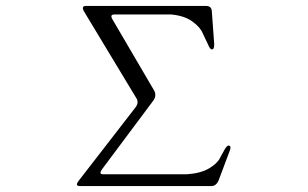

<svg xmlns="http://www.w3.org/2000/svg" viewBox="-20 -638 1040 649"><path d="M696 -471Q690 -471 683 -488L665 -526Q657 -546 630 -565.5Q603 -585 559 -589H366Q350 -589 361 -571L501 -332Q505 -325 505 -317Q505 -306 496 -295L325 -66Q313 -49 328 -49H612Q658 -52 686 -68.5Q714 -85 723 -103L740 -134Q748 -147 753.5 -146Q759 -145 759 -139Q759 -134 756 -127L720 -31Q712 -9 694 -9H250Q240 -9 240 -15Q240 -19 246 -27L438 -275Q445 -284 445 -293Q445 -300 441 -306L266 -596Q252 -618 271 -618H676Q695 -618 696 -600L704 -490Q705 -471 696 -471Z"/></svg>

Font: cwTeXMing
Style: Medium
Weight: 500
Version: Version 1.17